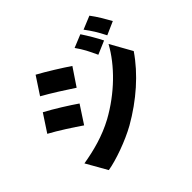

<svg xmlns="http://www.w3.org/2000/svg" viewBox="-198 -1080 1396 1396"><g transform="rotate(-45 500.0 -382.0)"><path d="M737 -780 637 -739C676 -684 692 -651 724 -582L827 -626C805 -671 767 -735 737 -780ZM879 -829 777 -787C816 -734 835 -705 870 -636L972 -681C948 -724 912 -786 879 -829ZM299 -802 211 -668C281 -629 383 -564 443 -524L533 -658C476 -697 369 -764 299 -802ZM94 -95 185 65C271 51 418 -1 520 -58C686 -153 829 -278 925 -419L832 -585C753 -441 609 -300 437 -205C324 -144 207 -114 94 -95ZM143 -572 55 -438C126 -400 227 -334 288 -292L377 -428C321 -467 215 -534 143 -572Z"/></g></svg>

Font: ChiuKong Gothic MN Heavy
Style: Regular
Weight: 900
Designer: Ryoko NISHIZUKA 西塚涼子 (kana, bopomofo & ideographs); Paul D. Hunt (Latin, Greek & Cyrillic); Sandoll Communications 산돌커뮤니
Foundry: Adobe
Version: Version 1.300